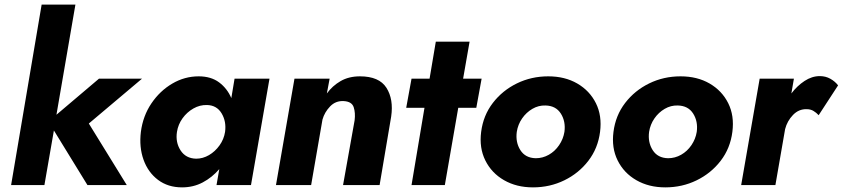

<svg xmlns="http://www.w3.org/2000/svg" viewBox="-20 -800 3643 830"><path d="M408 -460 224 -304 306 -780H160L28 0H172L213 -236L358 0H528L364 -266L594 -460Z M589 -230Q581 -164 600.5 -109.5Q620 -55 663 -22.5Q706 10 767 10Q816 10 856.5 -11.5Q897 -33 928 -69L916 0H1065L1145 -460H994L980 -376Q962 -418 927 -444Q892 -470 839 -470Q778 -470 724.5 -438.5Q671 -407 634.5 -353Q598 -299 589 -230ZM745 -230Q750 -262 769 -288.5Q788 -315 816 -331Q844 -347 875 -346Q917 -345 938 -310Q959 -275 953 -230Q948 -198 929 -171.5Q910 -145 883.5 -129.5Q857 -114 828 -114Q783 -115 760.5 -150Q738 -185 745 -230Z M1513 -280 1463 0H1621L1671 -296Q1682 -371 1650.5 -420.5Q1619 -470 1536 -470Q1488 -470 1452.5 -449.5Q1417 -429 1393 -396L1405 -460H1253L1173 0H1325L1374 -283Q1383 -315 1407 -340Q1431 -365 1466 -363Q1501 -361 1509 -336.5Q1517 -312 1513 -280Z M1864 -620 1837 -460H1759L1736 -334H1815L1759 0H1903L1961 -334H2039L2062 -460H1982L2010 -620Z M2060 -230Q2051 -161 2078 -106.5Q2105 -52 2159 -21Q2213 10 2284 10Q2357 10 2419.5 -20.5Q2482 -51 2523.5 -105Q2565 -159 2574 -230Q2583 -300 2556 -354Q2529 -408 2475.5 -439Q2422 -470 2350 -470Q2277 -470 2214.5 -439.5Q2152 -409 2110.5 -355Q2069 -301 2060 -230ZM2214 -230Q2219 -262 2237 -288Q2255 -314 2281.5 -329.5Q2308 -345 2338 -344Q2383 -343 2404.5 -309Q2426 -275 2420 -230Q2415 -199 2397 -172.5Q2379 -146 2352.5 -131Q2326 -116 2296 -116Q2251 -117 2229.5 -151Q2208 -185 2214 -230Z M2632 -230Q2623 -161 2650 -106.5Q2677 -52 2731 -21Q2785 10 2856 10Q2929 10 2991.5 -20.5Q3054 -51 3095.5 -105Q3137 -159 3146 -230Q3155 -300 3128 -354Q3101 -408 3047.5 -439Q2994 -470 2922 -470Q2849 -470 2786.5 -439.5Q2724 -409 2682.5 -355Q2641 -301 2632 -230ZM2786 -230Q2791 -262 2809 -288Q2827 -314 2853.5 -329.5Q2880 -345 2910 -344Q2955 -343 2976.5 -309Q2998 -275 2992 -230Q2987 -199 2969 -172.5Q2951 -146 2924.5 -131Q2898 -116 2868 -116Q2823 -117 2801.5 -151Q2780 -185 2786 -230Z M3519 -302 3603 -431Q3590 -448 3569.5 -459.5Q3549 -471 3524 -471Q3490 -471 3458 -450Q3426 -429 3401 -396L3412 -460H3264L3184 0H3332L3374 -242Q3383 -277 3408 -303Q3433 -329 3467 -328Q3484 -328 3496.5 -320.5Q3509 -313 3519 -302Z"/></svg>

Font: Jost* 700 Bold Italic
Style: Bold Italic
Weight: 700
Italic angle: -10°
Version: Version 3.200; ttfautohint (v0.97) -l 8 -r 50 -G 200 -x 14 -